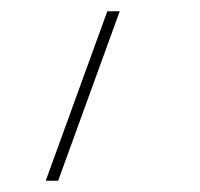

<svg xmlns="http://www.w3.org/2000/svg" viewBox="-20 -150 354 340"><path d="M61 170 170 -130H192L83 170Z"/></svg>

Font: M PLUS 1 Thin Thin
Style: Regular
Weight: 250
Version: Version 1.001